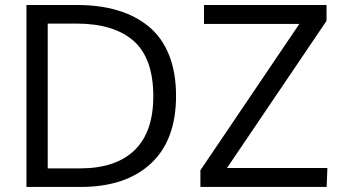

<svg xmlns="http://www.w3.org/2000/svg" viewBox="-20 -742 1352 762"><path d="M775.4 0V-66.4L1168 -647H789.6V-722.2H1275.9V-659.2L880.9 -75.2H1279.3L1276.4 0ZM588.4 -359.4Q588.4 -510.7 510.3 -579.6Q432.1 -648.4 282.7 -648.4H169.4V-73.7H296.9Q439.5 -73.7 513.9 -145.8Q588.4 -217.8 588.4 -359.4ZM678.7 -361.8Q678.7 -185.5 578.6 -92.8Q478.5 0 299.3 0H85V-722.2H285.2Q375.5 -722.2 446.8 -700.9Q518.1 -679.7 570.6 -636.5Q623 -593.3 650.9 -523.7Q678.7 -454.1 678.7 -361.8Z"/></svg>

Font: Oxygen
Style: Regular
Weight: 400
Designer: Vernon Adams
Foundry: Vernon Adams
Version: Version Release 0.2.3 webfont; ttfautohint (v0.93.3-1d66) -l